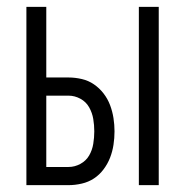

<svg xmlns="http://www.w3.org/2000/svg" viewBox="-20 -540 540 560"><path d="M385 0V-520H443V0ZM57 0V-520H115V-314H180Q199 -314 218.5 -309.5Q238 -305 254 -294Q270 -283 282 -267.5Q294 -252 301 -233.5Q308 -215 311 -195.5Q314 -176 314 -157Q314 -137 311 -117.5Q308 -98 301 -80Q294 -62 282 -46Q270 -30 254 -19.5Q238 -9 218.5 -4.5Q199 0 180 0ZM115 -53H180Q198 -53 214.5 -62Q231 -71 240 -86.5Q249 -102 252 -120.5Q255 -139 255 -157Q255 -175 252 -193Q249 -211 240 -227Q231 -243 214.5 -252Q198 -261 180 -261H115Z"/></svg>

Font: Iosevka Fixed Light
Style: Regular
Weight: 300
Monospace: yes
Designer: Belleve Invis
Foundry: Belleve Invis
Version: Version 32.3.0